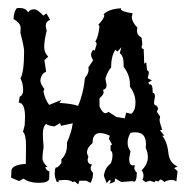

<svg xmlns="http://www.w3.org/2000/svg" viewBox="-20 -469 484 490"><path d="M290 -348.6 279.8 -337.4 274.4 -341.8Q263.7 -325.2 263.7 -300.3V-296.9Q254.4 -287.1 249 -268.1L252 -252.4Q252 -241.2 242.7 -239.7L244.6 -234.4Q244.6 -227.1 233.9 -218.3V-197.8Q241.2 -180.2 249.5 -180.2Q252.9 -180.2 256.8 -183.6L277.3 -170.4L298.3 -167L302.2 -181.6Q312 -178.7 314.9 -178.7Q316.9 -178.7 321.3 -186Q325.7 -193.4 325.7 -208Q325.7 -228.5 311.5 -248V-255.4Q311.5 -277.3 295.4 -298.8V-306.6Q295.4 -326.2 285.6 -333.5ZM135.7 -147.9 133.3 -154.8 119.1 -146.5Q103.5 -147.9 97.7 -152.8Q89.4 -145.5 89.4 -127Q89.4 -115.7 91.3 -94.2Q88.4 -76.2 88.4 -65.4Q88.4 -54.2 101.6 -42.5L95.7 -43Q95.7 -35.6 106 -31.2L105.5 -11.7Q101.6 -2.4 79.6 -2.4Q54.2 -2.4 40 -13.2L28.8 -6.8L8.3 -15.6L9.3 -34.7Q12.2 -48.8 45.9 -50.8L46.4 -95.7Q46.4 -126.5 38.6 -132.3L43 -149.4L43.9 -169.4Q43.9 -207 27.8 -207L30.3 -222.2Q39.1 -226.1 39.1 -238.8Q39.1 -255.9 32.2 -269Q41.5 -284.7 41.5 -338.4Q41.5 -349.1 32.2 -384.8L32.7 -397.5Q32.7 -410.2 14.6 -420.4Q15.1 -438.5 22.9 -448.2L29.8 -448.7Q45.4 -448.7 51.8 -437.5Q56.6 -445.3 66.9 -445.3Q76.2 -445.3 90.3 -429.2L98.6 -434.6L107.9 -418.5Q96.7 -414.1 96.7 -402.8L99.1 -390.6Q92.8 -364.7 92.8 -348.6Q92.8 -335.4 103 -324.2L93.3 -315.4L97.7 -286.1Q85 -280.8 83 -263.7Q83 -255.4 93.3 -241.7L90.8 -235.8Q94.7 -215.8 105.5 -201.2L136.2 -213.9L131.8 -206.5Q168.9 -203.6 179.2 -198.7Q193.4 -231.4 196.8 -270.5Q206.1 -280.8 206.1 -290.5L205.6 -296.9L217.8 -315.4Q212.4 -322.8 212.4 -329.1Q212.4 -335.4 217.8 -341.8L221.7 -339.8L226.6 -356Q226.6 -360.8 223.1 -362.3Q231.4 -376 233.9 -401.9L231 -405.8Q246.1 -422.4 246.1 -429.2Q246.1 -431.2 244.1 -432.1Q257.3 -446.3 289.1 -447.8L288.6 -445.8Q288.6 -439.5 318.4 -435.1L316.4 -426.3Q316.4 -413.1 330.6 -398.4L329.6 -391.1Q329.6 -378.9 341.3 -373L343.3 -356L341.3 -349.6Q341.3 -344.7 346.7 -343.8L348.1 -306.2L353 -310.5L355.5 -289.6Q359.9 -288.6 359.9 -282.2L356.9 -269.5L367.7 -263.7L358.9 -258.8L360.8 -253.4L362.8 -253.9Q369.6 -253.9 369.6 -236.3V-232.9Q375.5 -231 375.5 -223.1L373 -207Q373 -200.2 379.9 -199.2L383.8 -191.9L380.4 -184.1L388.7 -171.4L387.2 -163.6Q387.2 -156.7 394 -137.7L388.2 -136.7L399.4 -123L394 -122.6Q406.7 -106.9 409.7 -79.6Q412.1 -52.7 433.1 -44.4L424.3 -40L433.1 -32.2L430.2 -6.3Q423.3 -9.8 418.9 -9.8Q407.2 -9.8 399.4 -4.4Q393.6 -10.7 389.6 -10.7Q386.7 -10.7 385.3 -5.9L376.5 -7.8L375 -3.9L362.3 -7.8L351.6 -4.4L343.3 -10.3Q346.2 -14.6 346.2 -21Q346.2 -28.3 341.3 -34.2Q357.4 -49.8 357.4 -68.4Q357.4 -79.1 352.1 -90.8L352.5 -101.1Q352.5 -131.3 325.7 -131.3Q315.9 -131.3 313 -129.9Q305.7 -117.2 305.7 -105Q305.7 -92.3 313 -83.5L309.6 -64Q309.6 -46.9 319.3 -46.9L324.2 -47.4L322.8 -41Q322.8 -34.2 329.1 -28.8V-27.3Q329.1 -5.4 321.8 -5.4L317.4 -6.8L289.6 -4.4L273.9 -13.7L272.5 -4.9L259.3 0L263.2 -7.8L258.8 -9.3L252.4 -1.5L245.1 -20Q247.6 -41 262.2 -51.3Q267.1 -61 267.1 -73.2Q267.1 -82 262.2 -85V-98.1L266.1 -100.1L257.8 -114.7L260.3 -122.6Q246.1 -129.4 235.4 -129.4Q216.3 -129.4 216.3 -104Q202.1 -91.8 202.1 -80.6Q202.1 -74.7 205.6 -69.8L203.6 -61.5Q203.6 -50.3 214.8 -49.3Q211.4 -43.9 211.4 -39.6Q211.4 -36.6 212.2 -34.9Q212.9 -33.2 214.1 -32Q215.3 -30.8 216.3 -29.3Q217.3 -27.8 217.3 -25.4Q217.3 -14.2 211.4 -2.4L200.2 -7.8H182.6L179.7 1.5L170.4 -5.9L165 -4.4Q160.2 -9.8 144 -9.8L129.9 -8.8L128.9 -3.9L124 -5.9Q119.6 -18.1 119.6 -24.9Q119.6 -36.6 122.1 -41.5H124Q127.9 -41.5 136.7 -52.7V-62.5Q150.9 -76.2 150.9 -98.1V-105.5Q163.1 -132.3 165.5 -154.3Z"/></svg>

Font: Truetypewriter PolyglOTT
Style: Regular
Weight: 400
Designer: Sergey Beatoff a.k.a. Sam_T
Version: Version 3.76